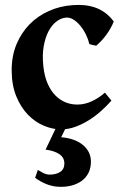

<svg xmlns="http://www.w3.org/2000/svg" viewBox="-20 -500 486 763"><path d="M250 -9.8 223.1 45.4Q249 47.4 270.8 54.9Q292.5 62.5 308.1 75Q323.7 87.4 332.5 104.2Q341.3 121.1 341.3 142.1Q341.3 168.5 331.3 187.7Q321.3 207 303.7 219.5Q286.1 231.9 262.7 237.8Q239.3 243.7 212.9 242.2Q187.5 241.2 162.8 231Q138.2 220.7 119.6 206.5L130.4 175.3Q141.6 182.1 151.9 187.5Q162.1 192.9 172.9 193.8Q200.7 194.8 218.3 183.8Q235.8 172.9 235.8 149.4Q235.8 126 215.3 112.3Q194.8 98.6 161.1 94.7L210.9 -9.8ZM432.1 -414.6Q421.4 -387.7 403.1 -362.5Q384.8 -337.4 362.3 -318.4Q355.5 -319.8 348.1 -321.3Q340.8 -322.8 335 -325.2Q331.1 -342.8 321.8 -362.1Q312.5 -381.3 299.6 -397.2Q286.6 -413.1 271.2 -422.6Q255.9 -432.1 239.7 -429.7Q221.2 -427.7 203.4 -413.8Q185.5 -399.9 172.6 -375.2Q159.7 -350.6 153.6 -315.7Q147.5 -280.8 152.3 -236.3Q156.7 -196.3 169.4 -167.5Q182.1 -138.7 200.7 -120.1Q219.2 -101.6 241.9 -92.8Q264.6 -84 289.6 -84.5Q317.9 -85 345.5 -97.9Q373 -110.8 397 -131.8L422.9 -100.1Q404.3 -79.1 381.3 -58.6Q358.4 -38.1 332.5 -22Q306.6 -5.9 278.8 4.2Q251 14.2 222.2 14.2Q189 14.2 154.1 -0.5Q119.1 -15.1 90.8 -44.4Q62.5 -73.7 44.4 -117.9Q26.4 -162.1 26.4 -221.2Q26.4 -277.8 45.4 -323.7Q64.5 -369.6 97.2 -403.1Q129.9 -436.5 174.1 -456.3Q218.3 -476.1 268.1 -479.5Q291 -481.4 313.5 -479.5Q335.9 -477.5 356.9 -470.5Q377.9 -463.4 397 -449.7Q416 -436 432.1 -414.6Z"/></svg>

Font: Varendra
Style: Regular
Weight: 700
Designer: Jacob Thomas
Foundry: Bangla Type Foundry
Version: Version 1.008